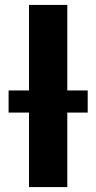

<svg xmlns="http://www.w3.org/2000/svg" viewBox="-20 -762 392 782"><path d="M98.1 0V-742H254.1V0ZM15 -303.5V-393.6H337.2V-303.5Z"/></svg>

Font: Montserrat Thin
Style: Regular
Weight: 100
Designer: Julieta Ulanovsky
Foundry: Julieta Ulanovsky
Version: Version 9.000